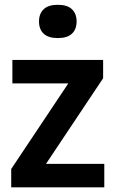

<svg xmlns="http://www.w3.org/2000/svg" viewBox="-20 -802 488 822"><path d="M28 0V-78.5L272.5 -445H33V-545.5H421.5V-467L177 -100.5H426.5V0ZM227.5 -639Q187 -639 167 -657.8Q147 -676.5 147 -710Q147 -743.5 167 -762.5Q187 -781.5 227.5 -781.5Q268 -781.5 288 -762.5Q308 -743.5 308 -710Q308 -676.5 288 -657.8Q268 -639 227.5 -639Z"/></svg>

Font: Encode Sans SemiCondensed SemiCondensed SemiBold
Style: Regular
Weight: 600
Width: 4
Designer: Multiple Designers
Foundry: Impallari Type
Version: Version 3.000; ttfautohint (v1.8.3) -l 8 -r 50 -G 200 -x 14 